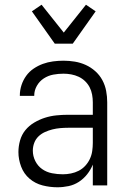

<svg xmlns="http://www.w3.org/2000/svg" viewBox="-20 -785 540 813"><path d="M223 8Q191 8 160 0Q129 -8 105 -28.5Q81 -49 69.5 -79.5Q58 -110 58 -141Q58 -166 65 -190.5Q72 -215 87.5 -234Q103 -253 125 -266Q147 -279 170.5 -286.5Q194 -294 219 -296.5Q244 -299 268 -299H373V-352Q373 -368 370 -384.5Q367 -401 359.5 -415.5Q352 -430 340 -441.5Q328 -453 313 -460Q298 -467 281.5 -470Q265 -473 249 -473Q227 -473 205.5 -469Q184 -465 165.5 -453Q147 -441 136 -421.5Q125 -402 125 -381V-379H64V-381Q64 -403 71 -424.5Q78 -446 91 -464Q104 -482 122.5 -494.5Q141 -507 161.5 -514.5Q182 -522 204.5 -525Q227 -528 249 -528Q273 -528 297 -524Q321 -520 343 -510Q365 -500 383.5 -483.5Q402 -467 413.5 -445.5Q425 -424 429.5 -400Q434 -376 434 -352V0H373V-88Q364 -66 349 -47Q334 -28 314 -15Q294 -2 270.5 3Q247 8 223 8ZM246 -47Q263 -47 280.5 -50.5Q298 -54 313.5 -62Q329 -70 341 -83Q353 -96 360.5 -112Q368 -128 370.5 -145.5Q373 -163 373 -180V-244H268Q252 -244 235 -242.5Q218 -241 202 -237Q186 -233 170.5 -226Q155 -219 143 -207.5Q131 -196 125 -180Q119 -164 119 -147Q119 -124 129.5 -103Q140 -82 158.5 -69Q177 -56 200 -51.5Q223 -47 246 -47ZM212 -600 115 -737 156 -765 250 -647 344 -765 385 -737 288 -600Z"/></svg>

Font: Iosevka Light
Style: Regular
Weight: 300
Monospace: yes
Designer: Belleve Invis
Foundry: Belleve Invis
Version: Version 32.5.0; ttfautohint (v1.8.4)